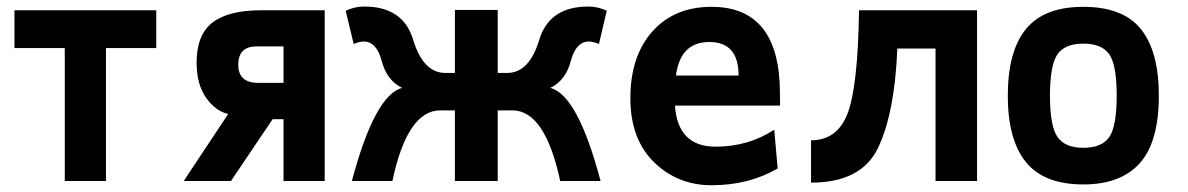

<svg xmlns="http://www.w3.org/2000/svg" viewBox="-20 -543 3563 576"><path d="M297.9 0H174.3V-398.9H23.4V-512.2H448.7V-398.9H297.9Z M531.2 0 664.6 -201.2Q627.4 -209 598.6 -249.3Q569.8 -289.6 569.8 -355.5Q569.8 -438.5 617.4 -475.3Q665 -512.2 763.7 -512.2H954.1V0H830.6V-185.5H797.9L672.9 0ZM754.4 -294.4H830.6V-403.8H750Q694.8 -403.8 694.8 -349.1Q694.8 -294.4 754.4 -294.4Z M1473.1 -513.2V-324.2H1502Q1567.9 -324.2 1597.9 -423.8Q1627.9 -523.4 1745.1 -523.4Q1773.9 -523.4 1800.3 -510.7L1776.9 -411.1Q1758.8 -418.5 1746.6 -418.5Q1708 -418.5 1692.4 -359.9Q1676.8 -301.3 1630.9 -279.3Q1713.4 -258.3 1781.7 0H1660.6Q1615.2 -211.9 1517.1 -211.9H1473.1V0H1344.7V-211.9H1300.8Q1202.1 -211.9 1157.2 0H1035.6Q1104.5 -258.3 1186.5 -279.3Q1140.6 -301.3 1125.2 -359.9Q1109.9 -418.5 1070.8 -418.5Q1059.1 -418.5 1041 -411.1L1017.1 -510.7Q1043.5 -523.4 1072.8 -523.4Q1189.5 -523.4 1219.5 -423.8Q1249.5 -324.2 1315.9 -324.2H1344.7V-513.2Z M2114.7 12.7Q2012.7 12.7 1941.9 -56.6Q1871.1 -126 1871.1 -248.5Q1871.1 -374 1936.8 -448.2Q2002.4 -522.5 2114.7 -522.5Q2319.8 -522.5 2319.8 -262.7L2320.3 -226.1H2004.9Q2013.2 -103 2127 -103Q2224.6 -103 2302.7 -153.8L2313 -37.6Q2226.6 12.7 2114.7 12.7ZM2195.8 -316.4Q2195.8 -417 2107.9 -417Q2021 -417 2007.8 -316.4Z M2413.1 4.9V-122.1Q2491.7 -122.1 2522.7 -202.4Q2553.7 -282.7 2557.1 -512.2H2911.1V0H2786.6V-397.5H2671.9Q2664.6 -207 2615 -101.1Q2565.4 4.9 2413.1 4.9Z M3230 10.3Q3111.8 10.3 3057.6 -56.9Q3003.4 -124 3003.4 -255.9Q3003.4 -388.7 3057.6 -455.6Q3111.8 -522.5 3230 -522.5Q3349.1 -522.5 3402.8 -455.6Q3456.5 -388.7 3456.5 -255.9Q3456.5 -117.2 3399.4 -53.5Q3342.3 10.3 3230 10.3ZM3230 -99.6Q3286.1 -99.6 3308.1 -132.3Q3330.1 -165 3330.1 -255.9Q3330.1 -347.2 3308.1 -379.6Q3286.1 -412.1 3230 -412.1Q3174.3 -412.1 3152.1 -379.6Q3129.9 -347.2 3129.9 -255.9Q3129.9 -165 3152.3 -132.3Q3174.8 -99.6 3230 -99.6Z"/></svg>

Font: Cadman
Style: Bold
Weight: 700
Designer: Paul James MIller
Foundry: High-Logic / Made with FontCreator
Version: Version 2.114;March 28, 2021;FontCreator 13.0.0.2683 64-bit